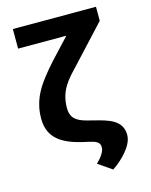

<svg xmlns="http://www.w3.org/2000/svg" viewBox="-131 -795 843 1070"><g transform="rotate(-15 290.5 -260.5)"><path d="M528.6 -711H49V-598H327.3L217.3 -480C193.8 -454 173.1 -429.3 155.2 -406C109.9 -347.3 72.1 -282.5 72.1 -187C72.1 -71.1 154.3 -28.4 256.9 -3L297.6 6C330.5 13.7 359 22.6 357 53C357.7 63 353.9 75.2 345.5 89.5C337 103.8 324.4 119 307.5 135L386.7 190C417.2 170.6 448.1 142.6 470.9 115C489.7 92.1 512.1 59 512.1 24C512.1 -63.3 431.2 -82.5 354.8 -102L311.9 -113C260.7 -127.7 226.1 -146.9 226.1 -208C226.1 -310.4 281.1 -363.9 335 -421L528.6 -630Z"/></g></svg>

Font: Asimov
Style: Wid
Weight: 500
Designer: Google
Version: Version 2.000980; 2014